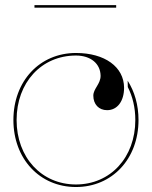

<svg xmlns="http://www.w3.org/2000/svg" viewBox="-20 -730 595 752"><path d="M435 -700V-710H115V-700ZM277.5 -522.5C135 -522.5 32.5 -412 32.5 -260C32.5 -108 135.5 2.5 277.5 2.5C419.5 2.5 522.5 -108 522.5 -260C522.5 -319 507 -371.5 480 -414L480.5 -389C499.5 -352 510 -308 510 -260C510 -113.5 412.5 -7.5 277.5 -7.5C142.5 -7.5 45 -113.5 45 -260C45 -406.5 142 -512.5 277.5 -512.5C335.5 -512.5 373.5 -480.5 374 -433C374 -401 345.5 -382.5 345.5 -355.5C345.5 -321.5 367 -298.5 399.5 -298.5C439.5 -298.5 466 -333.5 466 -386.5C465.5 -468 390.5 -522.5 277.5 -522.5Z"/></svg>

Font: ZnikomitNo24
Style: Regular
Weight: 500
Designer: gluk
Foundry: gluk
Version: Version 0.55